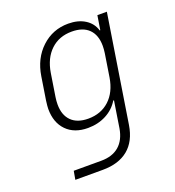

<svg xmlns="http://www.w3.org/2000/svg" viewBox="-134 -666 868 952"><g transform="rotate(-20 300.0 -190.0)"><path d="M483 -550H533L444 15Q431 97 380.5 138.5Q330 180 246 180H101L109 135H254Q313 135 348.5 104.5Q384 74 394 15L401 -30L416 -125H412Q388 -85 345 -62.5Q302 -40 249 -40Q177 -40 136 -82Q95 -124 95 -196Q95 -209 99 -239L118 -360Q132 -450 191 -505Q250 -560 332 -560Q384 -560 420 -537.5Q456 -515 468 -475H471ZM453 -360Q456 -380 456 -398Q456 -455 425 -486Q394 -517 335 -517Q268 -517 224 -475.5Q180 -434 168 -360L149 -239Q146 -220 146 -201Q146 -145 177 -114Q208 -83 266 -83Q333 -83 377.5 -124Q422 -165 434 -239Z"/></g></svg>

Font: JetBrains Mono Extra Light
Style: Italic
Weight: 200
Italic angle: -9°
Monospace: yes
Designer: Philipp Nurullin, Konstantin Bulenkov
Foundry: JetBrains
Version: 2.002